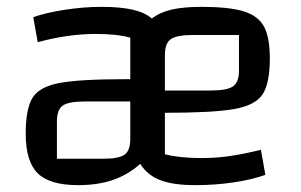

<svg xmlns="http://www.w3.org/2000/svg" viewBox="-20 -530 877 560"><path d="M741 -93 754 -20Q715 -6 661 2Q607 10 550 10Q485 10 447.5 -4.5Q410 -19 389 -52Q353 -20 309 -5Q265 10 208 10Q125 10 90 -24.5Q55 -59 55 -140Q55 -213 75 -245Q95 -277 153.5 -288Q212 -299 345 -299H360V-420Q323 -431 259 -431Q179 -431 90 -407L77 -480Q114 -493 169 -501.5Q224 -510 276 -510Q330 -510 366 -502Q402 -494 423 -476Q446 -494 480.5 -502Q515 -510 567 -510Q648 -510 690.5 -497Q733 -484 750 -452.5Q767 -421 767 -360Q767 -287 746 -255Q725 -223 663.5 -212Q602 -201 461 -201V-80Q504 -69 568 -69Q609 -69 648 -74.5Q687 -80 741 -93ZM461 -370V-266H593Q642 -266 659.5 -278Q677 -290 677 -324V-428H544Q496 -428 478.5 -416Q461 -404 461 -370ZM360 -125V-234H227Q180 -234 163 -222Q146 -210 146 -176V-67H280Q327 -67 343.5 -79Q360 -91 360 -125Z"/></svg>

Font: Changa
Style: Regular
Weight: 400
Designer: Eduardo Rodriguez Tunni
Foundry: Eduardo Rodriguez Tunni
Version: Version 2.002; ttfautohint (v1.5.10-5e6f)